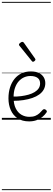

<svg xmlns="http://www.w3.org/2000/svg" viewBox="-20 -1287 566 2064"><path d="M293 18Q219 18 169.5 -15Q120 -48 95.5 -104Q71 -160 71 -229Q71 -294 88 -347.5Q105 -401 136.5 -439.5Q168 -478 212 -498.5Q256 -519 311 -519Q365 -519 399 -502Q433 -485 450 -456.5Q467 -428 467 -393Q467 -355 450 -324.5Q433 -294 402 -271.5Q371 -249 328 -234Q285 -219 232 -211Q179 -203 120 -203V-249Q165 -248 207.5 -253.5Q250 -259 287 -269.5Q324 -280 352 -297Q380 -314 395.5 -337Q411 -360 411 -390Q411 -430 383.5 -450Q356 -470 307 -470Q272 -470 239.5 -456Q207 -442 181.5 -413.5Q156 -385 141 -342Q126 -299 126 -240Q126 -168 149 -122Q172 -76 210.5 -53.5Q249 -31 296 -31Q335 -31 360.5 -42Q386 -53 404.5 -70Q423 -87 439 -106Q448 -114 455.5 -113.5Q463 -113 472 -107Q480 -101 483 -93Q486 -85 479 -77Q463 -53 436.5 -31Q410 -9 374 4.5Q338 18 293 18ZM335 -623Q331 -623 327.5 -625Q324 -627 321 -632L191 -793Q187 -797 185.5 -800Q184 -803 184 -807Q184 -814 190.5 -820.5Q197 -827 205.5 -832Q214 -837 221 -837Q230 -837 237 -827L356 -659Q359 -654 360 -651.5Q361 -649 361 -647Q361 -639 351.5 -631Q342 -623 335 -623ZM0 747H526V757H0ZM0 -20H526V0H0ZM0 -505H526V-500H0ZM0 -1267H526V-1257H0Z"/></svg>

Font: Playwrite VN Guides
Style: Regular
Weight: 400
Designer: Veronika Burian, José Scaglione
Foundry: TypeTogether
Version: Version 1.003